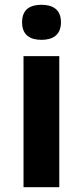

<svg xmlns="http://www.w3.org/2000/svg" viewBox="-20 -780 345 800"><path d="M153 -760C108 -760 72 -743 72 -687C72 -632 108 -614 153 -614C197 -614 234 -632 234 -687C234 -743 197 -760 153 -760ZM227 -546H78V0H227Z"/></svg>

Font: Noto Sans Arabic UI
Style: Bold
Weight: 700
Designer: Monotype Design Team, Nadine Chahine and Nizar Qandah
Foundry: Monotype Imaging Inc.
Version: Version 2.010